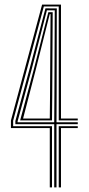

<svg xmlns="http://www.w3.org/2000/svg" viewBox="-20 -820 390 840"><path d="M197.8 0V-259.8H27.8V-292.8L164.2 -800H246.8V-301.5H320.2V-293.2H237V-791.8H171.8L37.5 -291.8V-268H207.5V0ZM237 0V-268H320.2V-259.8H246.8V0ZM217.2 0V-276.5H47.2V-290.5L111.8 -527.8L178.8 -783.5L228.5 -783.2L227.8 -411L227.2 -285H320.2V-276.5H227.2V0ZM57 -285H217.2L218 -405L219.5 -774.8H185.2L120 -522.2L57 -289.2ZM68 -293.2 127.8 -516.2 191.5 -766.5H210.5L208.5 -399.2L207.5 -293.2ZM81 -301.5H197.8L198.8 -394.2L201.2 -758.2H197.5L135.2 -510.5Z"/></svg>

Font: Big Shoulders Inline Text Thin ExtraLight
Style: Regular
Weight: 250
Version: Version 2.002